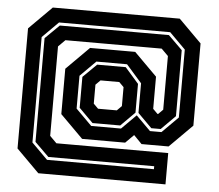

<svg xmlns="http://www.w3.org/2000/svg" viewBox="-54 -804 1025 898"><g transform="rotate(5 458.5 -355.0)"><path d="M158 34 51 -73V-637L158 -744H754L861 -637V-251L754 -144H627L589 -183L550 -144H348L241 -251V-464L348 -571H560L667 -464V-313L689 -291H692L714 -313V-565L682 -597H230L198 -565V-145L230 -113H755V34ZM193 -32H695V-46H198L132 -111V-598L198 -663H710L776 -598V-288L710 -222H666L600 -288V-427L527 -510H383L310 -437V-283L385 -208H525L593 -276L661 -208H715L790 -283V-602L715 -677H193L118 -602V-107ZM390 -222 324 -288V-433L388 -496H522L586 -423V-288L520 -222ZM410 -291H498L520 -313V-402L498 -424H410L388 -402V-313Z"/></g></svg>

Font: Tourney Thin
Style: Regular
Weight: 100
Designer: Tyler Finck
Foundry: Etcetera Type Co
Version: Version 1.015